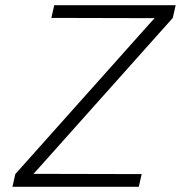

<svg xmlns="http://www.w3.org/2000/svg" viewBox="-20 -720 697 740"><path d="M189 -700 178 -651 576 -650 554 -626 39 -49 28 0H515L526 -49L109 -50L130 -73L646 -651L657 -700Z"/></svg>

Font: Advent Pro
Style: Italic
Weight: 400
Italic angle: -12°
Designer: VivaRado, Andreas Kalpakidis
Foundry: VivaRado, Andreas Kalpakidis
Version: Version 3.000